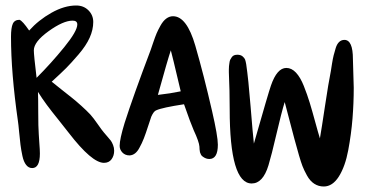

<svg xmlns="http://www.w3.org/2000/svg" viewBox="-20 -654 1326 698"><path d="M319 -574Q319 -546 306 -517Q293 -488 265.5 -456Q238 -424 220.5 -406.5Q203 -389 168 -357Q179 -348 203 -329Q227 -310 241.5 -298.5Q256 -287 275.5 -269.5Q295 -252 309 -237Q319 -226 335 -203Q351 -180 358 -172Q361 -168 370 -158Q379 -148 383 -142.5Q387 -137 391 -127Q395 -117 395 -106Q395 -88 385.5 -75Q376 -62 358 -62Q314 -62 230 -171Q222 -182 194.5 -216Q167 -250 150 -273Q133 -296 118 -320Q119 -298 119 -245.5Q119 -193 121 -165Q121 -159 123 -134Q125 -109 125 -96Q125 -43 97 -43Q84 -43 75 -54.5Q66 -66 61.5 -87Q57 -108 54.5 -127.5Q52 -147 49.5 -174.5Q47 -202 45 -215Q20 -390 20 -520Q20 -553 26.5 -567.5Q33 -582 51 -582Q62 -578 86 -543Q120 -581 167 -607.5Q214 -634 257 -634Q284 -634 301.5 -616.5Q319 -599 319 -574ZM244 -579Q210 -579 156.5 -540.5Q103 -502 103 -471Q103 -454 113 -371Q166 -424 213.5 -482.5Q261 -541 261 -565Q261 -579 244 -579Z M751 -250Q772 -159 772 -128Q772 -76 741 -76Q729 -76 718 -84Q713 -87 710.5 -92Q708 -97 707 -100.5Q706 -104 705.5 -111Q705 -118 705 -121Q704 -138 684 -181Q673 -206 649 -275Q570 -263 548 -253Q539 -250 530 -230Q526 -219 518 -194Q510 -169 503 -151Q496 -133 487 -117Q473 -90 451 -89Q435 -89 425 -99.5Q415 -110 415 -124Q415 -148 433 -207Q464 -304 528 -473Q529 -476 536.5 -498Q544 -520 549 -532Q554 -544 563.5 -561Q573 -578 584.5 -586.5Q596 -595 609 -595Q659 -595 690 -488Q721 -381 751 -250ZM601 -471Q590 -439 554 -309Q599 -314 637 -322Q604 -462 601 -471Z M1263 -439Q1263 -422 1264.5 -387Q1266 -352 1266 -335Q1266 -279 1261.5 -223Q1257 -167 1246 -108Q1235 -49 1212 -12.5Q1189 24 1157 24Q1138 24 1122.5 14Q1107 4 1096 -16Q1085 -36 1079.5 -50.5Q1074 -65 1067 -89Q1059 -114 1015 -283Q1003 -244 985 -166.5Q967 -89 956 -53Q936 13 895 13Q815 13 815 -258Q815 -325 812 -391Q812 -393 812 -401.5Q812 -410 812.5 -413.5Q813 -417 814 -425Q815 -433 817 -437Q819 -441 822.5 -446Q826 -451 831 -453Q836 -455 843 -455Q855 -455 862 -449Q869 -443 871 -437.5Q873 -432 875 -421Q883 -367 891 -267Q899 -167 903 -132Q957 -321 965 -343Q987 -407 1021 -407Q1040 -407 1056 -390Q1072 -373 1084.5 -341.5Q1097 -310 1106 -280.5Q1115 -251 1126 -210.5Q1137 -170 1143 -151Q1149 -185 1161.5 -268.5Q1174 -352 1183 -397Q1184 -404 1187 -422.5Q1190 -441 1193 -453Q1196 -465 1200.5 -479.5Q1205 -494 1213 -501.5Q1221 -509 1232 -509Q1263 -509 1263 -439Z"/></svg>

Font: Because We Mentor
Style: Regular
Weight: 400
Designer: Liz Wetzel, Aaron Williamson, Russ McMullin
Foundry: Red Hat
Version: Version 1.000